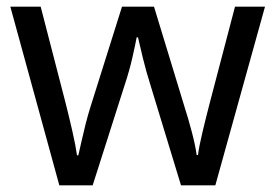

<svg xmlns="http://www.w3.org/2000/svg" viewBox="-20 -557 826 576"><path d="M431 -303Q418 -344 408.5 -383.5Q399 -423 394 -445H390Q386 -423 377 -383.5Q368 -344 354 -302L258 -1H158L11 -537H102L176 -251Q187 -208 197 -164Q207 -120 211 -91H215Q219 -108 224.5 -133Q230 -158 237 -185.5Q244 -213 251 -235L346 -537H442L534 -235Q545 -201 555.5 -161Q566 -121 570 -92H574Q577 -117 587.5 -161Q598 -205 610 -251L685 -537H775L626 -1H523Z"/></svg>

Font: Noto Sans Tifinagh
Style: Regular
Weight: 400
Designer: JamraPatel
Foundry: JamraPatel LLC
Version: Version 2.004; ttfautohint (v1.8.4.7-5d5b)